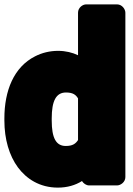

<svg xmlns="http://www.w3.org/2000/svg" viewBox="-26 -808 609 876"><path d="M348 18C355 29 367 38 381 38H508C524 38 546 23 546 0V-750C546 -766 531 -788 508 -788H367C351 -788 330 -773 330 -750V-556C305 -568 274 -576 239 -576C201 -576 165 -567 134 -551C37 -502 -6 -394 -6 -268V-258C-6 -173 16 -98 56 -44C94 7 154 48 238 48C281 48 318 37 348 18ZM330 -359V-169C319 -152 305 -142 274 -142C230 -142 210 -178 210 -258V-268C210 -348 230 -386 275 -386C306 -386 320 -376 330 -359Z"/></svg>

Font: Asimov Print
Style: E
Weight: 500
Designer: Google
Version: Version 2.000980; 2014